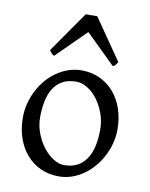

<svg xmlns="http://www.w3.org/2000/svg" viewBox="-83 -779 669 856"><g transform="rotate(10 251.5 -351.5)"><path d="M388.2 -222.2Q388.2 -260.7 375.5 -295.7Q362.8 -330.6 342.8 -357.2Q322.8 -383.8 297.4 -399.4Q272 -415 247.1 -415Q210 -415 184.6 -400.9Q159.2 -386.7 143.8 -362.1Q128.4 -337.4 121.6 -303.7Q114.7 -270 114.7 -231Q114.7 -192.4 128.4 -157.5Q142.1 -122.6 162.8 -96.2Q183.6 -69.8 208.5 -54.4Q233.4 -39.1 255.9 -39.1Q290.5 -39.1 315.4 -52Q340.3 -64.9 356.4 -88.9Q372.6 -112.8 380.4 -146.5Q388.2 -180.2 388.2 -222.2ZM463.9 -236.8Q463.9 -204.1 455.6 -172.9Q447.3 -141.6 432.6 -113.8Q418 -85.9 397.5 -62.3Q377 -38.6 352.3 -21.5Q327.6 -4.4 299.8 5.1Q272 14.6 242.2 14.6Q195.8 14.6 158.4 -2.9Q121.1 -20.5 94.5 -51.3Q67.9 -82 53.5 -124.5Q39.1 -167 39.1 -216.8Q39.1 -249 47.1 -280.3Q55.2 -311.5 69.6 -339.6Q84 -367.7 104.2 -391.4Q124.5 -415 149.2 -432.1Q173.8 -449.2 202.4 -459Q231 -468.8 261.2 -468.8Q307.1 -468.8 344.5 -451.2Q381.8 -433.6 408.4 -402.6Q435.1 -371.6 449.5 -329.1Q463.9 -286.6 463.9 -236.8ZM415.5 -533.2Q409.7 -523.9 406.2 -519.5Q402.8 -515.1 394.5 -511.2L260.7 -642.1L128.4 -511.2Q124.5 -513.2 121.8 -515.1Q119.1 -517.1 116.9 -519.5Q114.7 -522 112.3 -525.4Q109.9 -528.8 106.4 -533.2L235.4 -718.3H287.6Z"/></g></svg>

Font: Gentium Plus Am
Style: Regular
Weight: 400
Designer: J. Victor Gaultney, Annie Olsen, Iska Routamaa, Becca Hirsbrunner
Foundry: SIL International
Version: Version 5.000